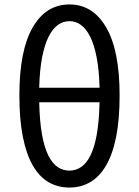

<svg xmlns="http://www.w3.org/2000/svg" viewBox="-20 -829 623 862"><path d="M156 -370Q158 -284 168.5 -225.5Q179 -167 197 -131Q215 -95 239 -79Q263 -63 292 -63Q320 -63 344 -79Q368 -95 386 -131Q404 -167 414.5 -225.5Q425 -284 427 -370ZM427 -435Q425 -514 414 -571Q403 -628 385 -664Q367 -700 343.5 -717Q320 -734 292 -734Q264 -734 240 -717Q216 -700 198 -664Q180 -628 169 -571Q158 -514 156 -435ZM292 -809Q397 -809 457 -705.5Q517 -602 517 -401Q517 -293 501.5 -215Q486 -137 456.5 -86.5Q427 -36 385.5 -11.5Q344 13 292 13Q239 13 197.5 -11.5Q156 -36 127 -86.5Q98 -137 82.5 -215Q67 -293 67 -401Q67 -602 126.5 -705.5Q186 -809 292 -809Z"/></svg>

Font: SpoqaHanSans-Regular
Style: Regular
Weight: 400
Designer: [Spoqa Han Sans] Dong-huui Kim \uAE40 \uB3D9 \uD718  Younghwa Kang \uAC15 \uC601 \uD654  [Noto Sans] Ryoko NISHIZUKA \u8
Foundry: Spoqa (http://www.spoqa-han-sans.com)
Version: Version 2.000